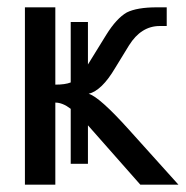

<svg xmlns="http://www.w3.org/2000/svg" viewBox="-20 -504 507 524"><path d="M173 -57V-207Q151 -224 131 -224V0H48V-484H131V-273Q158 -273 173 -279V-444H220V-328L270 -409Q298 -454 326 -470Q354 -484 408 -484H435V-433H416Q365 -433 332 -380L294 -318Q258 -257 222 -248Q251 -240 332 -150L467 0H363Q339 -27 291.5 -81Q244 -135 220 -162V-57Z"/></svg>

Font: Gamestation Display
Style: Regular
Weight: 400
Designer: Jonas Hecksher
Foundry: Jonas Hecksher, Playtypeª, e-types AS
Version: Version 1.003